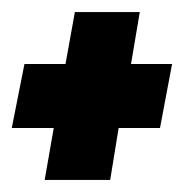

<svg xmlns="http://www.w3.org/2000/svg" viewBox="-28 -399 310 318"><path d="M46 -101 61 -187H-8.5L12.5 -293H80.5L96 -379H203.5L189 -293H257L237 -187H168.5L154.5 -101Z"/></svg>

Font: Anybody Condensed ExtraBold
Style: Italic
Weight: 800
Width: 3
Italic angle: -10°
Designer: Tyler Finck
Foundry: Etcetera Type Company
Version: Version 1.010; ttfautohint (v1.8.3) -l 8 -r 50 -G 200 -x 14 